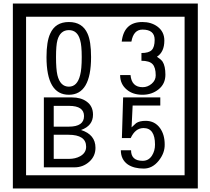

<svg xmlns="http://www.w3.org/2000/svg" viewBox="-20 -980 1195 1090"><path d="M1103 90H53V-960H1103ZM1028 15V-885H128V15ZM497 -656Q497 -442 371 -442Q244 -442 244 -656Q244 -744 265 -789Q294 -855 371 -855Q448 -855 477 -789Q497 -745 497 -656ZM444 -656Q444 -723 435 -752Q420 -809 371 -809Q322 -809 306 -752Q298 -723 298 -656Q298 -587 306 -553Q322 -488 371 -488Q419 -488 435 -554Q444 -587 444 -656ZM919 -556Q919 -504 880.5 -473Q842 -442 789 -442Q734 -442 700 -471Q662 -502 662 -554H721Q727 -485 790 -485Q818 -485 841 -504.5Q864 -524 864 -552Q864 -597 846 -616Q828 -635 783 -635V-679Q825 -679 841.5 -696Q858 -713 858 -754Q858 -812 789 -812Q738 -812 726 -744H671Q684 -855 788 -855Q839 -855 874 -829Q913 -800 913 -750Q913 -685 871 -658Q895 -642 903 -630Q919 -605 919 -556ZM522 -141Q522 -93 486.5 -61.5Q451 -30 403 -30H229V-427H388Q439 -427 471 -404Q508 -378 508 -329Q508 -266 440 -242Q522 -216 522 -141ZM457 -321Q457 -379 372 -379H285V-261H371Q457 -261 457 -321ZM469 -147Q469 -215 368 -215H285V-78H371Q408 -78 435 -93Q469 -112 469 -147ZM915 -160Q916 -111 880.5 -67Q845 -23 796 -23Q741 -23 706 -46Q666 -74 666 -127H724Q724 -67 790 -67Q824 -67 843 -97Q860 -124 860 -159Q860 -253 795 -253Q748 -253 722 -196H672L679 -427H890V-381H733L727 -257Q740 -269 753 -281Q772 -294 807 -294Q859 -294 889 -252Q915 -215 915 -160Z"/></svg>

Font: Unicode BMP Fallback SIL
Style: Regular
Weight: 400
Foundry: NRSI, SIL International
Version: Version 5.1 Based on Unicode 5.1